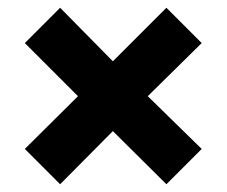

<svg xmlns="http://www.w3.org/2000/svg" viewBox="-20 -666 584 495"><path d="M409 -646 500 -555 361 -418 500 -282 409 -191 271 -328 135 -191 44 -282 181 -418 44 -555 135 -646 271 -508Z"/></svg>

Font: Noto Sans Malayalam UI SemiCondensed Black
Style: Regular
Weight: 900
Width: 4
Designer: Jelle Bosma - Monotype Design Team
Foundry: Monotype Imaging Inc.
Version: Version 2.104; ttfautohint (v1.8.4.7-5d5b)